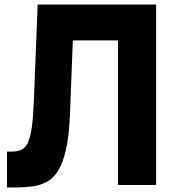

<svg xmlns="http://www.w3.org/2000/svg" viewBox="-20 -820 790 851"><path d="M503 0V-641H290V-800H672V0ZM11 11V-148H31Q56 -148 73.5 -155.5Q91 -163 102.5 -185.5Q114 -208 120.5 -252.5Q127 -297 130 -372L147 -800H309L290 -310Q286 -217 272.5 -157Q259 -97 237 -62.5Q215 -28 185.5 -13Q156 2 121.5 6.5Q87 11 49 11Z"/></svg>

Font: Martian Mono SemiExpanded
Style: Bold
Weight: 700
Width: 6
Designer: Roman Shamin
Foundry: Evil Martians
Version: Version 1.000